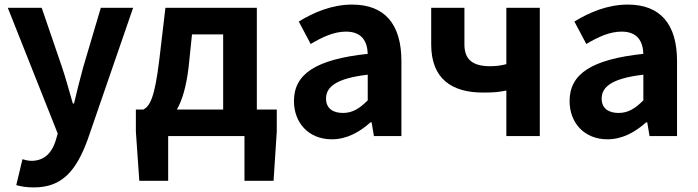

<svg xmlns="http://www.w3.org/2000/svg" viewBox="-20 -594 3046 838"><path d="M128 224C253 224 313 149 362 17L561 -560H420L343 -300C329 -248 315 -194 303 -142H298C282 -196 268 -250 251 -300L162 -560H14L232 -11L222 23C206 72 174 108 117 108C104 108 88 104 78 101L51 214C73 220 95 224 128 224Z M714 0H1047V195H1174L1188 -20V-116H1101V-560H702L675 -331C655 -166 634 -131 606 -116H573V-20L588 195H714ZM752 -116C776 -158 793 -217 803 -299L818 -444H954V-116Z M1428 14C1493 14 1549 -17 1597 -60H1602L1612 0H1732V-327C1732 -489 1659 -574 1517 -574C1429 -574 1349 -540 1284 -500L1336 -402C1388 -433 1438 -456 1490 -456C1559 -456 1583 -414 1585 -359C1360 -335 1263 -272 1263 -153C1263 -57 1328 14 1428 14ZM1477 -101C1434 -101 1403 -120 1403 -164C1403 -215 1448 -252 1585 -268V-156C1550 -121 1519 -101 1477 -101Z M2190 0H2336V-560H2190V-314C2166 -308 2146 -305 2119 -305C2041 -305 2007 -336 2007 -400V-560H1862V-400C1862 -249 1953 -190 2088 -190C2136 -190 2157 -192 2190 -199Z M2631 14C2696 14 2752 -17 2800 -60H2805L2815 0H2935V-327C2935 -489 2862 -574 2720 -574C2632 -574 2552 -540 2487 -500L2539 -402C2591 -433 2641 -456 2693 -456C2762 -456 2786 -414 2788 -359C2563 -335 2466 -272 2466 -153C2466 -57 2531 14 2631 14ZM2680 -101C2637 -101 2606 -120 2606 -164C2606 -215 2651 -252 2788 -268V-156C2753 -121 2722 -101 2680 -101Z"/></svg>

Font: Source Han Sans KR
Style: Bold
Weight: 700
Designer: Ryoko NISHIZUKA 西塚涼子 (kana, bopomofo & ideographs); Paul D. Hunt (Latin, Greek & Cyrillic); Sandoll Communications 산돌커뮤니
Foundry: Adobe
Version: Version 2.004;hotconv 1.0.118;makeotfexe 2.5.65603